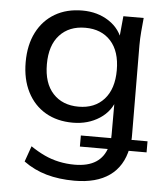

<svg xmlns="http://www.w3.org/2000/svg" viewBox="-53 -559 713 829"><g transform="rotate(5 304.0 -144.5)"><path d="M300 223Q233 223 178.5 207.5Q124 192 79 159L103 91Q134 112 164 126Q194 140 227 147Q260 154 295 154Q409 154 435 64L443 74H311V26H453L441 41Q442 33 442.5 25.5Q443 18 443 10V-148H453Q437 -91 387 -58.5Q337 -26 271 -26Q203 -26 152.5 -55.5Q102 -85 74 -140Q46 -195 46 -269Q46 -344 74 -398.5Q102 -453 152.5 -482.5Q203 -512 271 -512Q337 -512 386.5 -479.5Q436 -447 452 -389L438 -388L449 -503H537Q534 -473 531.5 -443Q529 -413 529 -384L531 -7Q531 4 531 15Q531 26 529 36L519 26H600V74H513L525 63Q509 142 452 182.5Q395 223 300 223ZM290 -97Q360 -97 400.5 -142Q441 -187 441 -268Q441 -350 400.5 -394.5Q360 -439 290 -439Q220 -439 179 -394.5Q138 -350 138 -268Q138 -186 179 -141.5Q220 -97 290 -97Z"/></g></svg>

Font: Mulish Medium
Style: Regular
Weight: 500
Designer: Vernon Adams
Foundry: Vernon Adams
Version: Version 3.603; ttfautohint (v1.8.3)